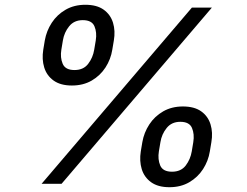

<svg xmlns="http://www.w3.org/2000/svg" viewBox="-20 -759 1022 793"><path d="M276.9 -405.8Q230 -405.8 201.4 -426.3Q172.9 -446.8 162.6 -480.5Q152.3 -514.2 158.7 -553.7L165 -591.8Q171.9 -631.3 193.8 -665Q215.8 -698.7 251.2 -719Q286.6 -739.3 332.5 -739.3Q379.9 -739.3 408.2 -719Q436.5 -698.7 446.8 -665Q457 -631.3 450.2 -591.8L443.8 -553.7Q437.5 -514.2 415.8 -480.5Q394 -446.8 358.9 -426.3Q323.7 -405.8 276.9 -405.8ZM287.6 -469.7Q324.7 -469.7 344.2 -495.4Q363.8 -521 369.1 -553.7L375.5 -591.8Q380.9 -625 370.1 -650.4Q359.4 -675.8 321.8 -675.8Q286.1 -675.8 265.6 -650.4Q245.1 -625 239.7 -591.8L233.4 -553.7Q228 -521 239 -495.4Q250 -469.7 287.6 -469.7ZM679.7 14.2Q632.8 14.2 604.2 -6.3Q575.7 -26.9 565.4 -60.5Q555.2 -94.2 561.5 -133.8L567.9 -171.9Q574.7 -211.4 596.7 -245.1Q618.7 -278.8 654.1 -299.1Q689.5 -319.3 735.4 -319.3Q782.7 -319.3 811 -299.1Q839.4 -278.8 849.6 -245.1Q859.9 -211.4 853 -171.9L846.7 -133.8Q840.3 -94.2 818.6 -60.5Q796.9 -26.9 761.7 -6.3Q726.6 14.2 679.7 14.2ZM690.4 -49.8Q727.5 -49.8 747.1 -75.4Q766.6 -101.1 772 -133.8L778.3 -171.9Q783.7 -205.1 772.9 -230.5Q762.2 -255.9 724.6 -255.9Q689 -255.9 668.5 -230.5Q647.9 -205.1 642.6 -171.9L636.2 -133.8Q630.9 -101.1 641.8 -75.4Q652.8 -49.8 690.4 -49.8ZM151.9 0 772.5 -727.5H855L234.4 0Z"/></svg>

Font: Inter
Style: Italic
Weight: 400
Italic angle: -9.3988°
Designer: Rasmus Andersson
Foundry: rsms
Version: Version 4.001;git-66647c0bb